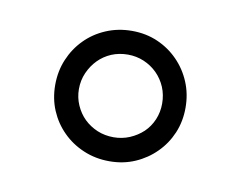

<svg xmlns="http://www.w3.org/2000/svg" viewBox="-40 -762 395 316"><g transform="rotate(10 158.0 -604.0)"><path d="M267.1 -603.5Q267.1 -580.6 258.8 -561Q250.5 -541.5 235.8 -526.9Q221.2 -512.2 201.7 -503.7Q182.1 -495.1 158.7 -495.1Q135.3 -495.1 115.2 -503.7Q95.2 -512.2 80.6 -526.9Q65.9 -541.5 57.6 -561Q49.3 -580.6 49.3 -603.5Q49.3 -626.5 57.6 -646.2Q65.9 -666 80.6 -680.9Q95.2 -695.8 115.2 -704.3Q135.3 -712.9 158.7 -712.9Q182.1 -712.9 201.7 -704.3Q221.2 -695.8 235.8 -680.9Q250.5 -666 258.8 -646.2Q267.1 -626.5 267.1 -603.5ZM228 -603.5Q228 -618.2 222.7 -630.9Q217.3 -643.6 207.8 -653.1Q198.2 -662.6 185.5 -668Q172.9 -673.3 158.7 -673.3Q144 -673.3 131.3 -668Q118.7 -662.6 109.4 -653.1Q100.1 -643.6 94.5 -630.9Q88.9 -618.2 88.9 -603.5Q88.9 -589.4 94.5 -576.7Q100.1 -564 109.4 -554.9Q118.7 -545.9 131.3 -540.5Q144 -535.2 158.7 -535.2Q172.9 -535.2 185.5 -540.5Q198.2 -545.9 207.8 -554.9Q217.3 -564 222.7 -576.7Q228 -589.4 228 -603.5Z"/></g></svg>

Font: Simplified Naskh
Style: Regular
Weight: 400
Designer: SIL International
Foundry: Arabeyes
Version: 1.02_alpha